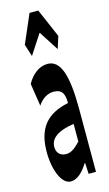

<svg xmlns="http://www.w3.org/2000/svg" viewBox="-132 -898 545 958"><g transform="rotate(-15 140.5 -419.0)"><path d="M109 14C143 14 173 -15 199 -57H201L204 0H242V-323C242 -501 214 -583 147 -583C104 -583 66 -553 41 -508L59 -391C80 -423 109 -441 140 -441C185 -441 196 -414 196 -368C81 -344 30 -279 30 -159C30 -64 63 14 109 14ZM63 -704 83 -641 149 -742H151L216 -641L236 -704L172 -852H127ZM73 -173C73 -213 104 -246 196 -260V-169C170 -141 148 -124 122 -124C95 -124 73 -140 73 -173Z"/></g></svg>

Font: 寒蝉无机体 CompactMedium
Style: Regular
Weight: 500
Width: 3
Designer: ChillTanhei {Warren2060}; 
Source Han Sans {Ryoko NISHIZUKA 西塚涼子 (kana, bopomofo & ideographs); Paul D. Hunt (Latin, Gre
Foundry: ChillType&Adobe
Version: Version 1.000;Glyphs 3.1.1 (3135)